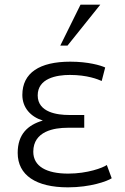

<svg xmlns="http://www.w3.org/2000/svg" viewBox="-20 -793 538 825"><path d="M272 12C368 12 440 -14 460 -27L439 -84C422 -72 356 -47 273 -47C180 -47 123 -78 123 -141C123 -230 214 -244 270 -244H342V-299H275C229 -299 142 -309 142 -383C142 -456 222 -471 280 -471C356 -471 401 -452 417 -445L432 -503C413 -512 359 -528 282 -528C150 -528 76 -480 76 -385C76 -330 112 -291 164 -275C99 -256 56 -216 56 -136C56 -40 135 12 272 12ZM239 -597H270L411 -773H326Z"/></svg>

Font: Repo Light
Style: Regular
Weight: 300
Designer: Stefan Peev
Foundry: Context Ltd
Version: Version 001.502